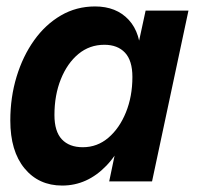

<svg xmlns="http://www.w3.org/2000/svg" viewBox="-20 -563 621 596"><path d="M173 13Q100 13 56 -40.5Q12 -94 12 -189Q12 -261 31.5 -325Q51 -389 86 -438Q121 -487 169 -515Q217 -543 275 -543Q341 -543 379.5 -501.5Q418 -460 417 -383L393 -224Q370 -111 310.5 -49Q251 13 173 13ZM237 -106Q282 -106 316.5 -135.5Q351 -165 371 -214.5Q391 -264 391 -324Q391 -375 368 -399.5Q345 -424 304 -424Q258 -424 223.5 -395.5Q189 -367 169 -317.5Q149 -268 149 -206Q149 -155 172 -130.5Q195 -106 237 -106ZM319 0 348 -139 394 -265 403 -396 432 -530H565L452 0Z"/></svg>

Font: Radio Canada Big SemiBold
Style: Italic
Weight: 600
Italic angle: -12°
Designer: Étienne Aubert Bonn
Foundry: Coppers and Brasses
Version: Version 1.001